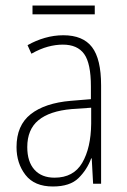

<svg xmlns="http://www.w3.org/2000/svg" viewBox="-20 -718 460 697"><path d="M210 -590Q281 -590 314 -547Q347 -504 347 -408V-51H318L313 -143H311Q296 -102 265 -71.5Q234 -41 172 -41Q105 -41 72.5 -83Q40 -125 40 -184Q40 -263 91.5 -303.5Q143 -344 237 -352L310 -358V-404Q310 -488 285.5 -522Q261 -556 208 -556Q182 -556 154 -548.5Q126 -541 94 -523L80 -554Q110 -571 143 -580.5Q176 -590 210 -590ZM240 -322Q160 -315 119.5 -281.5Q79 -248 79 -184Q79 -131 105 -102Q131 -73 178 -73Q247 -73 278.5 -127Q310 -181 311 -269V-327ZM324 -698V-666H98V-698Z"/></svg>

Font: Noto Sans Tamil UI Condensed ExtraLight
Style: Regular
Weight: 200
Width: 3
Designer: Jelle Bosma - Monotype Design Team
Foundry: Monotype Imaging Inc.
Version: Version 2.004; ttfautohint (v1.8.4.7-5d5b)